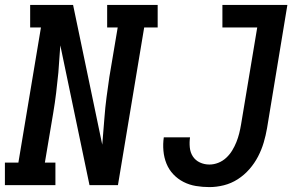

<svg xmlns="http://www.w3.org/2000/svg" viewBox="-27 -755 1247 783"><path d="M-7 0V-92H48L140 -643H96V-735H271L390 -165L399 -276Q402 -317 407.5 -358.5Q413 -400 419 -441L453 -643H410V-735H616V-643H561L454 0H338L219 -570L211 -459Q207 -418 202 -376.5Q197 -335 190 -294L156 -92H199V0ZM827 8Q799 8 772 3.5Q745 -1 721.5 -13Q698 -25 680 -44Q662 -63 652 -87.5Q642 -112 639.5 -140Q637 -168 641 -195H748Q745 -175 747 -154Q749 -133 759.5 -117Q770 -101 788 -92.5Q806 -84 827 -84Q845 -84 863 -91Q881 -98 895.5 -111.5Q910 -125 920 -141.5Q930 -158 937 -175.5Q944 -193 948.5 -211Q953 -229 956 -247L1022 -643H880V-735H1145L1062 -232Q1057 -203 1048.5 -174Q1040 -145 1025.5 -117Q1011 -89 990 -65Q969 -41 942.5 -24Q916 -7 886 0.5Q856 8 827 8Z"/></svg>

Font: Iosevka Etoile SmBdObl
Style: Regular
Weight: 600
Italic angle: -9°
Designer: Belleve Invis
Foundry: Belleve Invis
Version: Version 15.5.2; ttfautohint (v1.8.4)